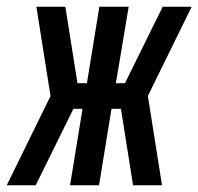

<svg xmlns="http://www.w3.org/2000/svg" viewBox="-57 -550 589 570"><path d="M-37 0 93 -265 51 -530H137L173 -303H201L238 -530H325L287 -303H314L426 -530H512L382 -265L424 0H338L302 -227H274L237 0H151L188 -227H161L49 0Z"/></svg>

Font: Iosevka Curly Medium Oblique
Style: Regular
Weight: 500
Italic angle: -9°
Monospace: yes
Designer: Belleve Invis
Foundry: Belleve Invis
Version: Version 11.1.0; ttfautohint (v1.8.3)